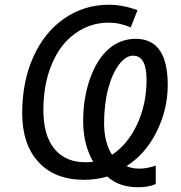

<svg xmlns="http://www.w3.org/2000/svg" viewBox="-20 -745 760 806"><path d="M538.1 -511.2Q507.3 -511.2 479 -473.1Q450.7 -435.1 433.8 -371.3Q417 -307.6 417 -227.5Q417 -147.5 450.2 -95.2Q517.1 -139.6 556.2 -224.1Q595.2 -308.6 595.2 -410.2Q595.2 -511.7 538.1 -511.2ZM549.8 -582Q684.6 -582 684.1 -387.2Q684.1 -286.1 637.7 -192.4Q591.3 -98.6 511.2 -47.9Q533.2 -37.1 565.4 -37.1Q597.7 -37.1 633.8 -49.8V27.8Q602.5 41 560.1 41Q479.5 41 430.2 -3.9Q384.3 9.8 333 9.8Q210.4 9.8 141.8 -64.5Q73.2 -138.7 73.2 -270.5Q73.2 -402.3 119.9 -506.1Q166.5 -609.9 250 -667.5Q333.5 -725.1 437 -725.1Q496.1 -725.1 557.1 -702.1L528.8 -629.9Q483.4 -649.9 436 -649.9Q358.4 -649.9 294.9 -604Q231.4 -558.1 196.8 -474.1Q162.1 -390.1 162.1 -283.2Q162.1 -176.3 208.5 -120.1Q254.9 -64 336.9 -64Q357.4 -64 371.1 -65.9Q329.1 -139.6 329.1 -236.3Q329.1 -333 357.7 -414.1Q386.2 -495.1 435.3 -538.6Q484.4 -582 549.8 -582Z"/></svg>

Font: OpenSans-Italic
Style: Italic
Weight: 400
Italic angle: -12°
Foundry: Ascender Corporation
Version: Version 1.10